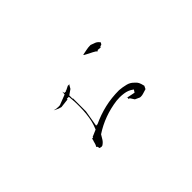

<svg xmlns="http://www.w3.org/2000/svg" viewBox="-41 -785 1082 1082"><g transform="rotate(-45 500.0 -244.0)"><path d="M563 -143.1Q574.2 -144.5 589.6 -144.5Q605 -144.5 621.6 -142.1Q650.9 -138.2 673.3 -121.6L676.8 -119.1L667 -103.5L614.3 -114.3L620.6 -109.9L617.2 -102.1L625.5 -100.6L641.6 -75.7L669.4 -63Q672.9 -62.5 676.8 -62.5Q687 -62.5 695.8 -65.4Q711.4 -70.3 724.6 -74.2L733.4 -92.3Q728 -115.2 723.1 -124Q718.3 -133.8 707 -143.1L705.1 -145Q689 -161.6 666 -167Q641.1 -173.3 615.2 -175.3Q554.2 -175.3 500 -162.6Q445.8 -149.9 393.6 -125.5H387.7H382.3L398.9 -223.1V-325.7L396 -327.6V-350.6V-353L426.3 -374L439 -396H441.9V-397H429.2V-397.5L404.3 -385.3H403.3H399.9V-382.3H386.2Q384.3 -391.1 383.3 -396L380.9 -375L319.3 -351.1Q313 -350.6 307.6 -350.6Q289.6 -350.6 274.4 -355.5Q279.8 -353 284.7 -350.1Q300.8 -341.3 318.4 -337.4L372.6 -343.8V-349.1H388.7L392.1 -306.6Q392.6 -292 392.6 -283.7Q392.6 -275.4 392.6 -265.6Q392.6 -239.7 389.6 -211.2Q386.7 -182.6 380.9 -159.2Q375 -135.7 364.7 -111.8L322.8 -93.8V-89.4H313L314 -83.5Q309.1 -70.8 306.6 -59.6Q304.2 -48.8 297.9 -40.5L303.7 -35.6L306.6 -22.5L319.8 -19.5L327.6 -21Q341.8 -29.8 350.6 -43Q359.4 -56.2 367.7 -71.3Q455.1 -128.9 563 -143.1ZM680.2 -420.4V-416.5H688V-420.4H692.4Q700.7 -420.4 709.5 -418.9Q710.4 -418.9 710.9 -418.9Q712.4 -418.9 713.1 -419.7Q713.9 -420.4 715.3 -424.8L725.1 -426.8L732.9 -438L730.5 -441.9Q721.7 -453.6 709 -459Q695.8 -464.4 681.2 -469.2Q662.1 -469.2 644.5 -465.3L613.3 -459L615.7 -455.1Q630.4 -446.3 642.1 -440.9Q662.1 -431.6 680.2 -420.4Z"/></g></svg>

Font: Bakudai
Style: Light
Weight: 300
Version: Version 1.48